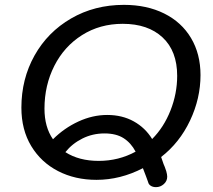

<svg xmlns="http://www.w3.org/2000/svg" viewBox="-20 -730 875 790"><path d="M590 21Q589 17 586.5 11Q584 5 581 -4L568 -38Q475 10 377 10Q289 10 219 -26Q149 -62 108.5 -129Q68 -196 68 -287Q68 -405 122 -501.5Q176 -598 272.5 -654Q369 -710 490 -710Q584 -710 655.5 -674.5Q727 -639 766 -573.5Q805 -508 805 -421Q805 -325 762 -234Q719 -143 643 -84Q645 -79 653 -55Q657 -47 664 -26Q668 -12 668 -3Q668 15 654 27.5Q640 40 622 40Q609 40 600.5 34.5Q592 29 590 21ZM421 -257Q483 -257 530.5 -230.5Q578 -204 606 -158Q654 -206 681.5 -275.5Q709 -345 709 -418Q709 -520 649 -576Q589 -632 485 -632Q391 -632 317.5 -585.5Q244 -539 203.5 -459Q163 -379 163 -283Q163 -207 198 -157Q244 -203 302.5 -230Q361 -257 421 -257ZM538 -106Q519 -142 488.5 -161.5Q458 -181 410 -181Q361 -181 319 -160Q277 -139 249 -104Q305 -68 386 -68Q468 -68 538 -106Z"/></svg>

Font: Kodchasan Medium
Style: Italic
Weight: 500
Italic angle: -10°
Version: Version 1.000; ttfautohint (v1.6)